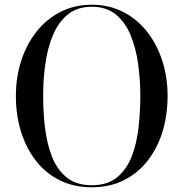

<svg xmlns="http://www.w3.org/2000/svg" viewBox="-20 -780 774 810"><path d="M367.5 10Q291 10 231.5 -19.8Q172 -49.5 131 -102.5Q90 -155.5 68.5 -225.2Q47 -295 47 -375Q47 -455 69.8 -524.8Q92.5 -594.5 134.8 -647.5Q177 -700.5 236 -730.2Q295 -760 367.5 -760Q439.5 -760 498.5 -730.2Q557.5 -700.5 599.5 -647.5Q641.5 -594.5 664.2 -524.8Q687 -455 687 -375Q687 -295 665.8 -225.2Q644.5 -155.5 603.2 -102.5Q562 -49.5 502.8 -19.8Q443.5 10 367.5 10ZM367.5 -751.5Q306 -751.5 266 -718.8Q226 -686 203.2 -631.5Q180.5 -577 171.2 -510Q162 -443 162 -375Q162 -307 170 -240Q178 -173 199.5 -118.5Q221 -64 261.5 -31.2Q302 1.5 367.5 1.5Q432.5 1.5 473 -31.2Q513.5 -64 535 -118.5Q556.5 -173 564.2 -240Q572 -307 572 -375Q572 -443 562.8 -510Q553.5 -577 531 -631.5Q508.5 -686 468.8 -718.8Q429 -751.5 367.5 -751.5Z"/></svg>

Font: Bodoni* 24pt
Style: Regular
Weight: 400
Version: Version 2.3